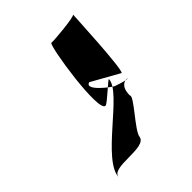

<svg xmlns="http://www.w3.org/2000/svg" viewBox="-157 -749 654 654"><g transform="rotate(-45 170.5 -422.0)"><path d="M187 -472C153 -462 231 -404 239 -401C342 -364 253 -427 253 -342C265 -332 180 -246 177 -220C171 -172 29 -219 29 -170C29 -252 242 -370 242 -432C242 -437 179 -376 170 -376C135 -373 179 -659 191 -658C198 -656 311 -666 311 -674C311 -678 299 -418 287 -416Z"/></g></svg>

Font: CiSf CamouflageKit II
Style: Regular
Weight: 400
Version: Version 1